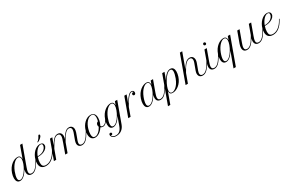

<svg xmlns="http://www.w3.org/2000/svg" viewBox="232 -2880 7842 5182"><g transform="rotate(-30 4152.5 -289.5)"><path d="M-2 -285.2C-19 -234.4 -28.3 -182.6 -28.3 -137.2C-28.3 -53.2 4.4 9.3 84.5 9.3C169.9 9.3 252.9 -62.5 337.9 -205.1C328.6 -173.3 324.2 -143.1 324.2 -117.7C324.2 -41 366.2 9.3 445.8 9.3C547.4 9.3 621.1 -66.9 716.3 -235.4L741.7 -280.3L728.5 -289.6L703.6 -244.6C617.7 -89.4 544.4 -15.1 456.5 -15.1C406.7 -15.1 383.3 -43.9 383.3 -88.9C383.3 -129.4 401.9 -185.5 420.4 -236.8L638.2 -835.9H565.9L433.1 -470.2C433.1 -540.5 409.2 -587.9 335.4 -587.9C228 -587.9 68.8 -497.1 -2 -285.2ZM102.1 -15.1C58.6 -15.1 38.6 -45.9 38.6 -96.7C38.6 -141.6 54.2 -211.9 84.5 -290C158.2 -479.5 269.5 -568.4 342.8 -568.4C378.9 -568.4 414.6 -546.4 414.6 -480C414.6 -334.5 242.7 -15.1 102.1 -15.1Z M895.5 9.3C1040 9.3 1152.3 -93.8 1232.4 -235.4L1257.8 -280.3L1244.6 -289.6L1219.2 -244.6C1154.3 -129.9 1043.5 -15.1 906.2 -15.1C824.2 -15.1 787.6 -52.7 787.6 -143.1C787.6 -201.7 798.8 -259.8 817.9 -312.5C895.5 -312.5 956.1 -323.2 1006.3 -344.7C1088.4 -378.9 1140.1 -438.5 1140.1 -500.5C1140.1 -555.2 1100.1 -587.9 1035.2 -587.9C905.8 -587.9 772.9 -458.5 726.6 -284.2C716.3 -245.6 711.4 -207.5 711.4 -174.3C711.4 -53.2 778.3 9.3 895.5 9.3ZM1048.8 -568.4C1077.1 -568.4 1099.6 -556.2 1099.6 -521.5C1099.6 -450.7 1042 -389.2 981.9 -361.3C944.3 -343.3 895 -331.5 823.7 -330.1C874 -466.3 966.8 -568.4 1048.8 -568.4ZM1018.1 -654.3C1061.5 -668.9 1166.5 -737.8 1166.5 -794.9C1166.5 -809.6 1159.2 -822.3 1143.6 -822.3C1115.7 -822.3 1113.8 -784.7 1074.7 -731.9C1051.8 -700.7 1024.4 -675.8 1003.9 -666.5Z M1138.7 0H1210.9L1313.5 -280.3L1338.9 -325.2C1427.7 -482.9 1493.2 -563.5 1574.7 -563.5C1626 -563.5 1649.9 -531.2 1649.9 -482.4C1649.9 -439.5 1630.9 -384.3 1596.7 -289.6L1491.7 0H1564L1666.5 -281.7L1690.9 -325.2C1778.3 -480 1845.2 -563.5 1926.8 -563.5C1978.5 -563.5 2002 -529.8 2002 -486.3C2002 -393.1 1892.6 -210.4 1892.6 -107.9C1892.6 -44.4 1934.6 9.3 2016.1 9.3C2116.7 9.3 2191.9 -70.8 2284.7 -235.4L2310.1 -280.3L2296.9 -289.6L2272 -244.6C2186.5 -90.8 2111.3 -15.1 2027.3 -15.1C1975.1 -15.1 1951.7 -44.9 1951.7 -84.5C1951.7 -169.9 2061 -351.6 2061 -461.4C2061 -529.8 2019 -587.9 1938 -587.9C1845.2 -587.9 1780.3 -511.2 1692.9 -360.4C1705.1 -402.3 1709 -428.7 1709 -453.6C1709 -533.7 1667 -587.9 1587.4 -587.9C1496.1 -587.9 1432.1 -517.1 1345.2 -369.1L1421.9 -578.6H1349.6Z M2293 -283.7C2283.2 -247.1 2277.8 -208.5 2277.8 -172.9C2277.8 -59.1 2333.5 9.3 2426.3 9.3C2519 9.3 2614.7 -58.6 2679.7 -162.6C2698.2 -148.9 2722.7 -140.1 2752.9 -140.1C2783.2 -140.1 2839.8 -148.4 2889.2 -235.4L2914.6 -280.3L2901.4 -289.6L2876 -244.6C2840.8 -182.1 2792 -160.2 2755.4 -160.2C2724.6 -160.2 2707.5 -174.8 2698.7 -196.3C2711.9 -221.2 2723.6 -247.1 2732.9 -274.9C2748 -318.8 2758.3 -369.6 2758.3 -418C2758.3 -508.3 2722.2 -587.9 2612.3 -587.9C2476.6 -587.9 2338.4 -458.5 2293 -283.7ZM2433.6 -15.1C2378.9 -15.1 2352.1 -53.2 2352.1 -130.4C2352.1 -175.8 2361.3 -234.4 2377.4 -289.6C2425.3 -454.6 2528.8 -568.4 2629.9 -568.4C2700.7 -568.4 2721.7 -515.6 2721.7 -452.6C2721.7 -414.6 2714.4 -373.5 2704.6 -337.4C2660.2 -321.8 2639.2 -284.2 2639.2 -246.1C2639.2 -229.5 2642.6 -212.9 2650.4 -198.2C2591.8 -87.4 2508.8 -15.1 2433.6 -15.1Z M2941.4 257.3C3070.8 257.3 3167 186 3214.8 54.7L3445.3 -578.6H3373L3334 -472.2C3334 -543 3310.5 -587.9 3236.3 -587.9C3128.9 -587.9 2969.7 -497.1 2898.9 -285.2C2881.8 -234.4 2872.6 -182.6 2872.6 -137.2C2872.6 -53.2 2905.3 9.3 2985.4 9.3C3069.3 9.3 3151.4 -60.5 3234.4 -198.2L3141.6 58.6C3096.7 183.1 3034.7 236.3 2939.5 236.3C2872.6 236.3 2822.8 209.5 2822.8 173.3C2822.8 168 2823.7 167 2827.1 167C2832.5 167 2835.4 169.9 2842.8 169.9C2859.9 169.9 2872.1 155.3 2872.1 134.8C2872.1 112.8 2857.9 99.6 2835.4 99.6C2809.1 99.6 2792.5 117.7 2792.5 147C2792.5 166.5 2799.8 187 2812.5 204.6C2837.4 240.7 2878.9 257.3 2941.4 257.3ZM3002.9 -15.1C2959.5 -15.1 2939.5 -45.9 2939.5 -96.7C2939.5 -141.6 2955.1 -211.9 2985.4 -290C3059.1 -479.5 3170.4 -568.4 3243.7 -568.4C3279.8 -568.4 3315.4 -546.4 3315.4 -480C3315.4 -334.5 3143.6 -15.1 3002.9 -15.1Z M3926.3 -543.9C3926.3 -540 3924.8 -537.1 3922.4 -537.1C3920.9 -537.1 3918.5 -538.6 3917 -539.6C3914.6 -540 3910.2 -540.5 3906.7 -540.5C3884.3 -540.5 3869.6 -518.1 3869.6 -496.6C3869.6 -470.7 3890.6 -457 3911.6 -457C3940.9 -457 3958.5 -484.9 3958.5 -519C3958.5 -560.1 3932.6 -587.9 3889.6 -587.9C3826.2 -587.9 3760.3 -527.8 3652.8 -344.2L3738.3 -578.6H3666L3455.1 0H3527.8L3620.1 -254.9L3644.5 -297.9C3767.1 -513.7 3835.4 -567.9 3887.2 -567.9C3912.6 -567.9 3926.3 -554.2 3926.3 -543.9Z M4014.2 -285.2C3997.1 -234.4 3987.8 -182.6 3987.8 -137.2C3987.8 -53.2 4020.5 9.3 4100.6 9.3C4186 9.3 4269 -62.5 4354 -205.1C4344.7 -173.3 4340.3 -143.1 4340.3 -117.7C4340.3 -41 4382.3 9.3 4461.9 9.3C4563.5 9.3 4637.2 -66.4 4732.4 -235.4L4757.8 -280.3L4744.6 -289.6L4719.7 -244.6C4633.8 -89.4 4560.5 -15.1 4472.7 -15.1C4422.9 -15.1 4399.4 -43.9 4399.4 -88.9C4399.4 -129.4 4418 -186 4436.5 -236.8L4561 -578.6H4488.8L4449.2 -470.2C4449.2 -540.5 4425.3 -587.9 4351.6 -587.9C4244.1 -587.9 4085 -497.1 4014.2 -285.2ZM4118.2 -15.1C4074.7 -15.1 4054.7 -45.9 4054.7 -96.7C4054.7 -141.6 4070.3 -211.9 4100.6 -290C4174.3 -479.5 4285.6 -568.4 4358.9 -568.4C4395 -568.4 4430.7 -546.4 4430.7 -480C4430.7 -334.5 4258.8 -15.1 4118.2 -15.1Z M4545.4 257.3H4617.7L4746.1 -95.7C4748 -21 4774.9 9.3 4841.3 9.3C4963.4 9.3 5120.1 -90.8 5186.5 -293.5C5203.1 -344.7 5212.4 -398.9 5212.4 -442.4C5212.4 -524.9 5179.7 -587.9 5099.6 -587.9C5015.1 -587.9 4932.6 -518.1 4849.6 -379.4L4928.2 -594.7H4856ZM5083 -563.5C5125.5 -563.5 5145.5 -532.2 5145.5 -482.4C5145.5 -436.5 5128.4 -363.3 5100.1 -288.6C5017.1 -71.3 4895.5 -10.3 4833 -10.3C4785.2 -10.3 4764.2 -45.4 4764.2 -91.3C4764.2 -225.1 4944.3 -563.5 5083 -563.5Z M5242.7 0H5314.9L5417.5 -280.3C5528.8 -484.4 5601.6 -563.5 5689.5 -563.5C5739.3 -563.5 5762.7 -531.2 5762.7 -480.5C5762.7 -404.3 5653.3 -201.2 5653.3 -117.7C5653.3 -41 5695.3 9.3 5774.9 9.3C5876.5 9.3 5950.7 -67.4 6045.9 -235.4L6071.3 -280.3L6058.1 -289.6L6032.7 -244.6C5945.3 -90.8 5873.5 -15.1 5785.6 -15.1C5735.8 -15.1 5712.4 -43.9 5712.4 -88.9C5712.4 -168.9 5821.8 -365.2 5821.8 -452.1C5821.8 -533.7 5779.8 -587.9 5700.2 -587.9C5605.5 -587.9 5537.6 -517.6 5449.2 -368.7L5619.6 -835.9H5546.9Z M6039.1 -236.8C6023.4 -192.9 6015.1 -151.4 6015.1 -117.7C6015.1 -41 6057.1 9.3 6136.7 9.3C6238.3 9.3 6312.5 -67.4 6407.7 -235.4L6433.1 -280.3L6419.9 -289.6L6394.5 -244.6C6307.1 -90.8 6235.4 -15.1 6147.5 -15.1C6097.7 -15.1 6074.2 -43.9 6074.2 -88.9C6074.2 -129.4 6092.8 -186 6111.3 -236.8L6235.8 -578.6H6163.6ZM6202.6 -706.5C6202.6 -684.1 6220.2 -666.5 6243.2 -666.5C6266.1 -666.5 6284.7 -684.6 6284.7 -707C6284.7 -729.5 6266.1 -748 6243.7 -748C6220.7 -748 6202.6 -729.5 6202.6 -706.5Z M6587.4 257.3H6660.2L6964.4 -578.6H6892.1L6852.5 -470.2C6852.5 -540.5 6828.6 -587.9 6754.9 -587.9C6647.5 -587.9 6488.3 -497.1 6417.5 -285.2C6400.4 -234.4 6391.1 -182.6 6391.1 -137.2C6391.1 -53.2 6423.8 9.3 6503.9 9.3C6587.9 9.3 6670.4 -60.5 6753.4 -198.7ZM6522 -15.1C6478.5 -15.1 6458.5 -45.9 6458.5 -96.7C6458.5 -141.6 6474.1 -211.9 6504.4 -290C6578.1 -479.5 6689.5 -568.4 6762.7 -568.4C6798.8 -568.4 6834.5 -546.4 6834.5 -480C6834.5 -334.5 6662.6 -15.1 6522 -15.1Z M7061 -236.8C7045.4 -192.9 7037.1 -151.4 7037.1 -117.7C7037.1 -41 7079.1 9.3 7158.7 9.3C7254.4 9.3 7325.2 -58.1 7412.1 -204.6C7402.8 -173.3 7398.4 -143.1 7398.4 -117.7C7398.4 -41 7440.4 9.3 7520 9.3C7621.6 9.3 7697.3 -65.9 7791 -235.4L7815.9 -280.3L7803.2 -289.6L7777.8 -244.6C7690.9 -90.8 7618.7 -15.1 7530.8 -15.1C7481 -15.1 7457.5 -43.9 7457.5 -88.9C7457.5 -129.4 7476.1 -186 7494.6 -236.8L7619.1 -578.6H7546.9L7440.4 -287.6L7416.5 -244.6C7330.6 -90.3 7257.3 -15.1 7169.4 -15.1C7120.1 -15.1 7096.2 -43.9 7096.2 -88.9C7096.2 -129.4 7114.7 -186 7133.3 -236.8L7257.8 -578.6H7185.5Z M7970.2 9.3C8114.7 9.3 8227.1 -93.8 8307.1 -235.4L8332.5 -280.3L8319.3 -289.6L8293.9 -244.6C8229 -129.9 8118.2 -15.1 7981 -15.1C7898.9 -15.1 7862.3 -52.7 7862.3 -143.1C7862.3 -201.7 7873.5 -259.8 7892.6 -312.5C7970.2 -312.5 8030.8 -323.2 8081.1 -344.7C8163.1 -378.9 8214.8 -438.5 8214.8 -500.5C8214.8 -555.2 8174.8 -587.9 8109.9 -587.9C7980.5 -587.9 7847.7 -458.5 7801.3 -284.2C7791 -245.6 7786.1 -207.5 7786.1 -174.3C7786.1 -53.2 7853 9.3 7970.2 9.3ZM8123.5 -568.4C8151.9 -568.4 8174.3 -556.2 8174.3 -521.5C8174.3 -450.7 8116.7 -389.2 8056.6 -361.3C8019 -343.8 7969.7 -331.5 7898.4 -330.1C7948.7 -466.3 8041.5 -568.4 8123.5 -568.4Z"/></g></svg>

Font: Petit Formal Script
Style: Regular
Weight: 400
Designer: Pablo Impallari, Brenda Gallo, Rodrigo Fuenzalida
Foundry: Pablo Impallari, Brenda Gallo, Rodrigo Fuenzalida
Version: Version 1.001